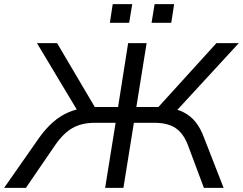

<svg xmlns="http://www.w3.org/2000/svg" viewBox="-48 -915 1183 935"><path d="M-28 0 144 -246Q175 -289 209.5 -319.5Q244 -350 284 -367.5Q324 -385 372 -390L337 -363L132 -705H230L423 -378L402 -394H527L576 -705H666L616 -394H739L709 -378L1006 -705H1115L800 -363L768 -390Q814 -385 847.5 -367.5Q881 -350 905 -320Q929 -290 945 -246L1041 0H945L868 -206Q846 -265 807.5 -291Q769 -317 704 -317H604L553 0H464L515 -317H414Q350 -317 305 -291.5Q260 -266 219 -206L78 0ZM690 -804 705 -895H800L786 -804ZM487 -804 501 -895H596L581 -804Z"/></svg>

Font: Nunito Sans 10pt SemiExpanded
Style: Italic
Weight: 400
Width: 6
Italic angle: -9°
Designer: Vernon Adams
Foundry: Vernon Adams
Version: Version 3.101;gftools[0.9.27]